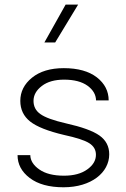

<svg xmlns="http://www.w3.org/2000/svg" viewBox="-20 -792 535 817"><path d="M168.9 -611.3H214.8L312.5 -772.5H259.3ZM251.5 -502C194.3 -502 149.4 -488.3 116.2 -461.4C83 -434.6 66.4 -401.4 66.4 -362.8C66.4 -326.2 80.6 -296.9 108.4 -274.9C136.2 -252.9 184.1 -233.9 252.4 -217.8C304.7 -206.5 340.8 -194.8 359.9 -182.6C378.9 -170.4 388.2 -154.3 388.2 -133.3C388.2 -109.4 376 -88.9 351.6 -71.3C326.7 -53.2 293.5 -44.4 252 -44.4C207.5 -44.4 172.4 -53.2 147.5 -70.8C122.6 -87.9 109.4 -108.4 108.9 -131.8H54.7C54.7 -93.3 71.8 -61 106.4 -34.7C141.1 -8.3 189 4.9 250.5 4.9C368.7 4.9 444.8 -58.1 444.8 -135.3C444.8 -168.9 431.2 -195.3 403.3 -215.3C375.5 -234.9 328.1 -252 260.7 -267.1C207.5 -279.3 171.4 -292.5 151.9 -306.6C132.3 -320.3 122.6 -338.9 122.6 -362.8C122.6 -386.7 134.3 -408.2 158.2 -426.3C181.6 -444.3 213.4 -453.1 252.9 -453.1C295.4 -453.1 328.6 -444.3 352.5 -427.2C376.5 -409.7 388.2 -388.7 388.7 -364.7H442.4C442.4 -403.8 425.8 -436.5 392.1 -462.9C358.4 -488.8 311.5 -502 251.5 -502Z"/></svg>

Font: Estedad Light
Style: Regular
Weight: 300
Designer: Amin Abedi
Version: Version 7.3